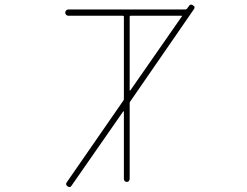

<svg xmlns="http://www.w3.org/2000/svg" viewBox="-20 -791 1040 809"><path d="M264.6 -5.9Q253.9 -13.7 261.7 -23.4L499 -366.2Q502 -369.1 502 -374V-720.7Q502 -724.6 497.1 -724.6H267.6Q262.7 -724.6 258.8 -728.5Q254.9 -732.4 254.9 -737.8Q254.9 -743.2 258.8 -747.1Q262.7 -751 267.6 -751H760.7Q764.6 -751 767.6 -753.9L775.4 -764.6Q779.3 -771.5 785.2 -771.5Q789.1 -771.5 793 -768.6Q799.8 -764.6 799.8 -759.8Q799.8 -755.9 796.9 -752L529.3 -364.3Q526.4 -360.4 526.4 -356.4V-37.1Q526.4 -32.2 522.9 -28.3Q519.5 -24.4 514.2 -24.4Q508.8 -24.4 505.4 -28.3Q502 -32.2 502 -37.1V-320.3Q502 -321.3 501 -321.8Q500 -322.3 499 -321.3L282.2 -9.8Q278.3 -2.9 272.5 -2.9Q268.6 -2.9 264.6 -5.9ZM526.4 -411.1Q526.4 -410.2 527.3 -409.2Q527.3 -409.2 527.3 -409.2Q528.3 -409.2 529.3 -410.2L746.1 -721.7Q747.1 -722.7 747.1 -723.6Q747.1 -724.6 744.1 -724.6H530.3Q526.4 -724.6 526.4 -720.7Z"/></svg>

Font: Rounded Mgen+ 1mn thin
Style: Regular
Weight: 100
Designer: [Source Han Sans]
Ryoko NISHIZUKA  (kana & ideographs); Paul D. Hunt (Latin, Greek & Cyrillic); Wenlong ZHANG  (bopomofo
Version: Version 1.059.20150602